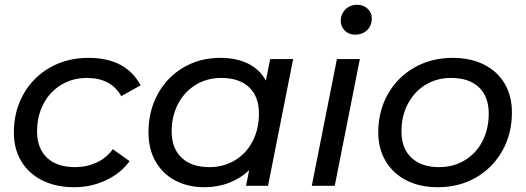

<svg xmlns="http://www.w3.org/2000/svg" viewBox="-20 -777 2199 803"><path d="M38 -223Q38 -312 78 -383Q118 -454 189 -494.5Q260 -535 350 -535Q507 -535 568 -420L487 -375Q445 -451 343 -451Q284 -451 236.5 -422.5Q189 -394 162 -343Q135 -292 135 -227Q135 -157 176.5 -117.5Q218 -78 294 -78Q342 -78 383.5 -97Q425 -116 452 -153L522 -103Q485 -52 423 -23Q361 6 290 6Q214 6 157 -22.5Q100 -51 69 -102.5Q38 -154 38 -223Z M1206 -530 1101 0H1009L1022 -65Q986 -31 938.5 -12.5Q891 6 835 6Q767 6 714 -21.5Q661 -49 631 -101Q601 -153 601 -223Q601 -313 640 -384Q679 -455 747.5 -495Q816 -535 901 -535Q969 -535 1017.5 -511Q1066 -487 1092 -440L1110 -530ZM1063 -302Q1063 -373 1022 -412Q981 -451 905 -451Q846 -451 799 -422.5Q752 -394 725 -343Q698 -292 698 -227Q698 -157 739.5 -117.5Q781 -78 856 -78Q915 -78 962.5 -106.5Q1010 -135 1036.5 -186Q1063 -237 1063 -302Z M1389 -530H1485L1380 0H1284ZM1405 -690Q1405 -718 1424.5 -737.5Q1444 -757 1474 -757Q1500 -757 1517.5 -740.5Q1535 -724 1535 -701Q1535 -670 1515.5 -651Q1496 -632 1465 -632Q1439 -632 1422 -649Q1405 -666 1405 -690Z M1562 -223Q1562 -312 1602 -383Q1642 -454 1713 -494.5Q1784 -535 1873 -535Q1948 -535 2004 -507Q2060 -479 2090.5 -427.5Q2121 -376 2121 -307Q2121 -218 2081 -146.5Q2041 -75 1970.5 -34.5Q1900 6 1811 6Q1736 6 1680 -22.5Q1624 -51 1593 -103Q1562 -155 1562 -223ZM2024 -302Q2024 -373 1983 -412Q1942 -451 1866 -451Q1807 -451 1760 -422.5Q1713 -394 1686 -343Q1659 -292 1659 -227Q1659 -157 1700.5 -117.5Q1742 -78 1817 -78Q1876 -78 1923.5 -106.5Q1971 -135 1997.5 -186Q2024 -237 2024 -302Z"/></svg>

Font: Idrija
Style: Italic
Weight: 500
Italic angle: -11.3°
Designer: Julieta Ulanovsky
Foundry: Julieta Ulanovsky
Version: Version 7.200